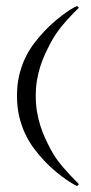

<svg xmlns="http://www.w3.org/2000/svg" viewBox="-20 -442 307 645"><path d="M238.8 183.1Q229.5 178.7 216.3 170.4Q203.1 162.1 188 150.9Q172.9 139.6 157.5 126Q142.1 112.3 128.4 97.7Q109.9 78.1 93.3 55.7Q76.7 33.2 64.2 6.6Q51.8 -20 44.4 -51.3Q37.1 -82.5 37.1 -120.1Q37.1 -157.7 44.4 -188.7Q51.8 -219.7 64.2 -246.1Q76.7 -272.5 93.3 -294.7Q109.9 -316.9 128.4 -336.4Q142.1 -351.1 157.5 -364.7Q172.9 -378.4 188 -389.9Q203.1 -401.4 216.3 -409.7Q229.5 -418 238.8 -421.9L245.1 -416Q213.4 -385.3 189.2 -356.2Q165 -327.1 147.9 -293.9Q139.2 -277.3 130.6 -258.5Q122.1 -239.7 115.2 -218.3Q108.4 -196.8 104.2 -172.4Q100.1 -147.9 100.1 -120.1Q100.1 -91.8 104.2 -67.1Q108.4 -42.5 115.2 -20.8Q122.1 1 130.6 19.8Q139.2 38.6 147.9 55.2Q165 88.4 189.2 116.7Q213.4 145 245.1 176.8Z"/></svg>

Font: Scheherazade Rohingya
Style: Regular
Weight: 400
Designer: SIL International
Foundry: SIL International
Version: Version 2.000 (build 440/429)